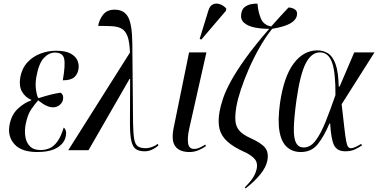

<svg xmlns="http://www.w3.org/2000/svg" viewBox="-20 -823 2072 1052"><path d="M184 10Q98 10 59.5 -32.5Q21 -75 32 -137Q42 -193 76.5 -226Q111 -259 151 -273V-276Q118 -290 100.5 -321Q83 -352 91 -399Q100 -448 129.5 -480.5Q159 -513 201 -529Q243 -545 287 -545Q340 -545 368 -529Q396 -513 405 -490Q414 -467 410 -445Q406 -417 387 -400Q368 -383 324 -383Q339 -467 331.5 -501Q324 -535 281 -535Q248 -535 220 -505Q192 -475 179 -401Q172 -361 178 -326Q184 -291 191 -285Q264 -309 312 -315Q318 -312 323 -303Q328 -294 325 -277Q322 -260 306.5 -247.5Q291 -235 271 -235Q255 -235 237 -242.5Q219 -250 189 -273Q173 -255 152 -225.5Q131 -196 120 -139Q114 -105 119 -73.5Q124 -42 144 -21.5Q164 -1 202 -1Q228 -1 251 -10.5Q274 -20 294 -47Q314 -74 329 -124Q337 -118 340.5 -107Q344 -96 341 -79Q334 -39 294.5 -14.5Q255 10 184 10Z M354 0 692 -535Q690 -594 678.5 -624.5Q667 -655 645.5 -666.5Q624 -678 592.5 -679.5Q561 -681 518 -681Q523 -714 544.5 -742Q566 -770 608 -770Q660 -770 682 -729.5Q704 -689 705 -586L709 -152Q710 -93 715 -62.5Q720 -32 735 -21.5Q750 -11 779 -11Q794 -11 812.5 -17.5Q831 -24 845 -35L848 -26Q834 -13 814 -3.5Q794 6 773 6Q744 6 726 -5Q708 -16 700 -49.5Q692 -83 692 -149L693 -391H690L465 0Z M1018 10Q963 10 940 -22Q917 -54 932 -125L1016 -536H1111L1017 -119Q1006 -70 1010.5 -38.5Q1015 -7 1043 -7Q1059 -7 1075 -14.5Q1091 -22 1105 -31L1108 -22Q1088 -8 1065.5 1Q1043 10 1018 10ZM1083 -606 1074 -610 1122 -766Q1130 -792 1147.5 -799.5Q1165 -807 1185 -800Q1205 -793 1220 -776L1218 -764Z M1326 209 1321 204Q1356 169 1369.5 145Q1383 121 1387 99Q1393 64 1370.5 43Q1348 22 1318 9Q1260 -17 1226.5 -47Q1193 -77 1183 -116Q1173 -155 1183 -212Q1189 -244 1202.5 -284.5Q1216 -325 1245.5 -379Q1275 -433 1325.5 -503.5Q1376 -574 1455 -665Q1412 -665 1375 -672.5Q1338 -680 1317 -698.5Q1296 -717 1302 -749Q1306 -773 1321 -784.5Q1336 -796 1355.5 -800Q1375 -804 1391 -803Q1394 -758 1409.5 -721.5Q1425 -685 1466 -678Q1510 -728 1561 -782Q1583 -781 1597 -770.5Q1611 -760 1607 -740Q1603 -714 1572 -695.5Q1541 -677 1471 -665Q1434 -619 1401.5 -561.5Q1369 -504 1343 -444.5Q1317 -385 1299.5 -331.5Q1282 -278 1275 -238Q1267 -191 1270 -159.5Q1273 -128 1292 -106.5Q1311 -85 1351 -67Q1413 -39 1433 -13Q1453 13 1445 56Q1438 93 1407 131.5Q1376 170 1326 209Z M1628 10Q1583 10 1552.5 -17Q1522 -44 1511.5 -102.5Q1501 -161 1514 -257Q1535 -403 1589 -475Q1643 -547 1719 -547Q1750 -547 1776 -531.5Q1802 -516 1818 -473.5Q1834 -431 1836 -349H1841L1921 -536H2032L1852 -252Q1861 -172 1866.5 -124Q1872 -76 1876.5 -51.5Q1881 -27 1887 -19Q1893 -11 1902 -11Q1915 -11 1932 -19.5Q1949 -28 1959 -35L1963 -26Q1947 -15 1925 -4.5Q1903 6 1872 6Q1827 6 1810.5 -27Q1794 -60 1789 -146H1785Q1756 -77 1721.5 -33.5Q1687 10 1628 10ZM1644 -15Q1681 -15 1709.5 -53Q1738 -91 1764 -156Q1790 -221 1818 -302Q1819 -424 1799.5 -480Q1780 -536 1733 -536Q1686 -536 1655 -475.5Q1624 -415 1604 -272Q1591 -177 1590 -120.5Q1589 -64 1602.5 -39.5Q1616 -15 1644 -15Z"/></svg>

Font: Noto Serif Display ExtraCondensed
Style: Italic
Weight: 400
Width: 2
Italic angle: -12°
Designer: Monotype Design Team
Foundry: Monotype Imaging Inc.
Version: Version 2.009